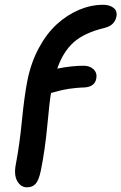

<svg xmlns="http://www.w3.org/2000/svg" viewBox="-20 -757 513 812"><path d="M94.2 35.2Q67.9 35.2 53 8.8Q38.1 -17.6 46.9 -62Q62.5 -143.1 72.8 -247.6Q83 -352.1 96.2 -418Q111.3 -492.7 144.3 -554Q177.2 -615.2 220.7 -654.8Q264.2 -694.3 314.7 -715.6Q365.2 -736.8 417 -736.8Q442.9 -736.8 460 -723.9Q477.1 -710.9 472.2 -686Q464.4 -649.4 422.9 -639.2Q335.9 -618.2 291 -577.6Q246.1 -537.1 222.2 -466.8Q283.2 -479 334 -479Q360.4 -479 376 -463.6Q391.6 -448.2 387.2 -424.8Q380.9 -390.1 337.9 -387.2Q319.3 -386.7 302 -385Q284.7 -383.3 272.7 -381.6Q260.7 -379.9 247.3 -377Q233.9 -374 227.5 -372.3Q221.2 -370.6 209.7 -367.4Q198.2 -364.3 195.8 -363.8Q189.9 -332 180.2 -227.3Q170.4 -122.6 152.8 -36.1Q144.5 4.4 131.1 19.8Q117.7 35.2 94.2 35.2Z"/></svg>

Font: Shantell Sans Bouncy
Style: Italic
Weight: 500
Italic angle: -11.31°
Designer: Stephen Nixon, Anya Danilova, Shantell Martin
Foundry: Arrow Type
Version: Version 1.006;[9816181b4]